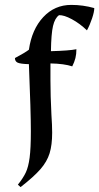

<svg xmlns="http://www.w3.org/2000/svg" viewBox="-20 -605 405 784"><path d="M53 149Q74 123 85 100Q96 77 101 38.5Q106 0 106 -69Q106 -148 98 -343Q64 -344 52.5 -349Q41 -354 41 -368Q81 -389 98 -402Q110 -485 156.5 -535Q203 -585 271 -585Q319 -585 365 -572Q365 -557 356 -530Q347 -503 335 -481Q306 -509 273.5 -526.5Q241 -544 221 -543Q204 -531 196.5 -499Q189 -467 188 -396Q263 -398 292 -404Q292 -384 288 -368Q284 -352 275 -334Q242 -345 186 -346V-276Q186 -216 190 -136Q193 -94 193 -63Q193 -13 182.5 21Q172 55 145 86Q118 117 64 159Z"/></svg>

Font: Mirza
Style: Regular
Weight: 400
Designer: Arabic design by Kourosh Beigpour, Latin design by Eduardo Tunni, engineering by Lasse Fister
Version: Version 1.000